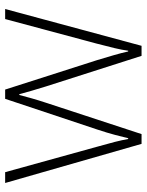

<svg xmlns="http://www.w3.org/2000/svg" viewBox="68 -637 570 746"><g transform="rotate(-90 353.0 -264.0)"><path d="M390 -371 509 1H548L691 -529H652L557 -175C542 -117 533 -83 529 -51H526C519 -84 507 -123 492 -173L378 -529H342L223 -172C204 -115 197 -83 189 -51H186C180 -84 172 -115 155 -175L57 -529H15L167 1H205L327 -371C339 -407 348 -440 357 -474H360C369 -440 378 -410 390 -371Z"/></g></svg>

Font: Noto Sans Cherokee ExtraLight
Style: Regular
Weight: 200
Designer: Monotype Design Team
Foundry: Monotype Imaging Inc.
Version: Version 2.001